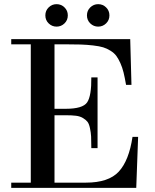

<svg xmlns="http://www.w3.org/2000/svg" viewBox="-20 -903 744 923"><path d="M128 -25V-690H34V-715H606L612 -495H586Q580 -530 574 -554.5Q568 -579 558.5 -600Q549 -621 539 -634.5Q529 -648 511.5 -659Q494 -670 476 -675.5Q458 -681 428 -684.5Q398 -688 367 -689Q336 -690 290 -690H242V-380H296Q378 -380 399 -411Q420 -442 419 -531H449V-191H419Q419 -227 418 -246.5Q417 -266 412.5 -287Q408 -308 400.5 -317.5Q393 -327 379 -335.5Q365 -344 345.5 -346.5Q326 -349 296 -349H242V-25H393Q502 -25 551 -78Q600 -131 617 -245H644L635 0H34V-25ZM414 -790.5Q398 -806 398 -829Q398 -852 414 -867.5Q430 -883 452 -883Q474 -883 490 -867.5Q506 -852 506 -829Q506 -806 490 -790.5Q474 -775 452 -775Q430 -775 414 -790.5ZM214 -790.5Q198 -806 198 -829Q198 -852 214 -867.5Q230 -883 252 -883Q274 -883 290 -867.5Q306 -852 306 -829Q306 -806 290 -790.5Q274 -775 252 -775Q230 -775 214 -790.5Z"/></svg>

Font: Justus
Style: Oldstyle
Weight: 500
Version: Version 001.000